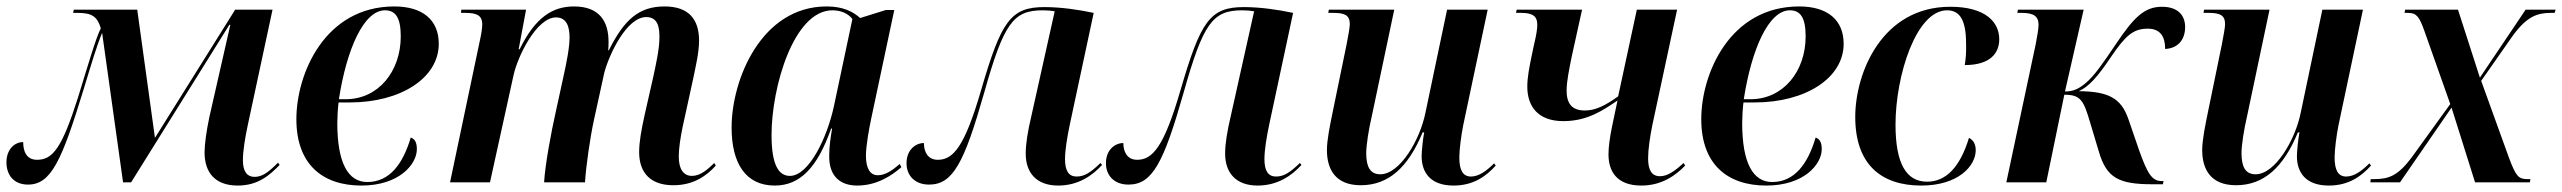

<svg xmlns="http://www.w3.org/2000/svg" viewBox="-29 -566 7953 596"><path d="M709 10C772 10 808 -22 839 -54L834 -61C802 -29 784 -17 761 -17C739 -17 725 -32 725 -69C725 -97 732 -140 740 -177L817 -536H701L452 -138L397 -536H200L198 -526H212C256 -526 273 -515 284 -478C270 -453 243 -360 213 -263C163 -105 134 -70 86 -70C53 -70 43 -96 43 -125C16 -125 -9 -102 -9 -62C-9 -26 11 7 58 7C130 7 163 -68 231 -290C256 -372 271 -423 288 -464L353 0H378L683 -489H686L621 -203C612 -161 606 -118 606 -93C606 -29 640 10 709 10Z M1093 10C1210 10 1265 -56 1265 -103C1265 -125 1258 -135 1246 -139C1222 -58 1181 -1 1111 -1C1052 -1 1018 -59 1018 -185C1018 -201 1020 -234 1022 -248H1057C1215 -248 1333 -324 1333 -430C1333 -504 1283 -546 1195 -546C980 -546 891 -338 891 -196C891 -57 971 10 1093 10ZM1044 -258H1023C1047 -413 1100 -534 1166 -534C1199 -534 1215 -511 1215 -453C1215 -345 1146 -258 1044 -258Z M2061 9C2124 9 2164 -20 2193 -52L2188 -60C2168 -40 2145 -20 2119 -20C2092 -20 2078 -42 2078 -80C2078 -105 2083 -138 2090 -172L2123 -323C2130 -358 2141 -402 2141 -440C2141 -506 2109 -546 2034 -546C1955 -546 1909 -506 1861 -410H1859C1860 -417 1860 -428 1860 -437C1860 -499 1832 -546 1753 -546C1687 -546 1633 -513 1584 -413H1581L1604 -536H1403L1402 -526H1415C1450 -526 1468 -519 1468 -490C1468 -479 1465 -460 1461 -442L1368 0H1492L1565 -332C1578 -392 1637 -512 1697 -512C1732 -512 1739 -479 1739 -450C1739 -419 1730 -373 1720 -328L1696 -218C1682 -156 1663 -54 1660 0H1787C1790 -51 1803 -140 1815 -195L1847 -341C1862 -397 1916 -513 1977 -513C2016 -513 2018 -476 2018 -449C2018 -412 2005 -357 1999 -328L1972 -209C1962 -163 1955 -126 1955 -94C1955 -29 1991 9 2061 9Z M2376 10C2454 10 2508 -45 2551 -167H2554C2549 -137 2545 -113 2545 -80C2545 -20 2578 10 2632 10C2692 10 2738 -20 2769 -47L2764 -57C2741 -37 2719 -22 2696 -22C2672 -22 2659 -43 2659 -83C2659 -113 2669 -168 2675 -196L2747 -535H2721L2641 -510C2619 -530 2588 -546 2537 -546C2335 -546 2242 -320 2242 -170C2242 -60 2285 10 2376 10ZM2423 -20C2389 -20 2366 -52 2366 -147C2366 -296 2435 -534 2555 -534C2580 -534 2603 -525 2617 -507L2560 -238C2539 -139 2482 -20 2423 -20Z M3256 10C3318 10 3362 -21 3392 -54L3387 -60C3356 -30 3337 -18 3313 -18C3289 -18 3277 -35 3277 -72C3277 -101 3284 -142 3292 -180L3366 -526C3319 -536 3264 -544 3213 -544C3108 -544 3079 -500 3017 -288C2965 -108 2929 -70 2882 -70C2850 -70 2839 -96 2839 -122C2814 -122 2785 -102 2785 -59C2785 -23 2809 7 2855 7C2929 7 2964 -60 3026 -278C3087 -494 3116 -534 3208 -534C3222 -534 3233 -533 3245 -531L3173 -208C3161 -157 3155 -120 3155 -89C3155 -30 3188 10 3256 10Z M3875 10C3937 10 3981 -21 4011 -54L4006 -60C3975 -30 3956 -18 3932 -18C3908 -18 3896 -35 3896 -72C3896 -101 3903 -142 3911 -180L3985 -526C3938 -536 3883 -544 3832 -544C3727 -544 3698 -500 3636 -288C3584 -108 3548 -70 3501 -70C3469 -70 3458 -96 3458 -122C3433 -122 3404 -102 3404 -59C3404 -23 3428 7 3474 7C3548 7 3583 -60 3645 -278C3706 -494 3735 -534 3827 -534C3841 -534 3852 -533 3864 -531L3792 -208C3780 -157 3774 -120 3774 -89C3774 -30 3807 10 3875 10Z M4483 10C4546 10 4585 -20 4614 -52L4609 -59C4586 -36 4562 -18 4537 -18C4512 -18 4501 -38 4501 -77C4501 -102 4507 -147 4513 -177L4589 -536H4463L4396 -217C4379 -131 4316 -25 4256 -25C4224 -25 4212 -48 4212 -91C4212 -116 4220 -166 4229 -204L4299 -536H4096L4094 -526H4110C4145 -526 4161 -519 4161 -491C4161 -480 4156 -455 4151 -428L4107 -214C4100 -179 4090 -133 4090 -100C4090 -41 4116 9 4195 9C4281 9 4342 -46 4387 -155H4392C4388 -136 4384 -97 4384 -81C4384 -32 4410 10 4483 10Z M5066 10C5128 10 5171 -20 5202 -52L5197 -60C5168 -33 5146 -19 5124 -19C5098 -19 5087 -38 5087 -75C5087 -102 5093 -142 5100 -177L5177 -536H5052L4994 -267C4954 -238 4923 -223 4891 -223C4850 -223 4834 -245 4834 -285C4834 -313 4842 -351 4850 -391L4882 -536H4679L4677 -526H4692C4726 -526 4743 -518 4743 -489C4743 -476 4740 -457 4733 -428L4726 -395C4718 -356 4712 -326 4712 -297C4712 -238 4743 -190 4824 -190C4901 -190 4950 -226 4992 -254L4975 -173C4968 -139 4964 -109 4964 -87C4964 -35 4989 10 5066 10Z M5454 10C5571 10 5626 -56 5626 -103C5626 -125 5619 -135 5607 -139C5583 -58 5542 -1 5472 -1C5413 -1 5379 -59 5379 -185C5379 -201 5381 -234 5383 -248H5418C5576 -248 5694 -324 5694 -430C5694 -504 5644 -546 5556 -546C5341 -546 5252 -338 5252 -196C5252 -57 5332 10 5454 10ZM5405 -258H5384C5408 -413 5461 -534 5527 -534C5560 -534 5576 -511 5576 -453C5576 -345 5507 -258 5405 -258Z M5935 10C6050 10 6104 -51 6104 -100C6104 -121 6094 -133 6083 -138C6055 -46 6011 -2 5953 -2C5888 -2 5855 -59 5855 -179C5855 -331 5919 -534 6015 -534C6055 -534 6074 -503 6074 -431C6075 -405 6073 -383 6070 -364C6149 -364 6177 -401 6177 -444C6177 -497 6135 -545 6025 -545C5813 -545 5730 -340 5730 -203C5730 -57 5809 10 5935 10Z M6653 6H6685L6687 -4H6681C6651 -4 6637 -27 6611 -100L6578 -196C6555 -263 6514 -282 6424 -283C6455 -297 6482 -327 6523 -388C6569 -456 6593 -477 6638 -477C6678 -477 6692 -451 6692 -414C6731 -416 6754 -442 6754 -482C6754 -519 6731 -545 6682 -545C6627 -545 6594 -511 6539 -429C6499 -370 6473 -331 6444 -307C6423 -290 6407 -282 6381 -282L6439 -536H6235L6233 -526H6246C6282 -526 6299 -517 6299 -489C6299 -477 6295 -454 6290 -428L6199 0H6323L6379 -272C6430 -272 6439 -254 6459 -186L6486 -96C6510 -14 6547 6 6653 6Z M7200 10C7263 10 7302 -20 7331 -52L7326 -59C7303 -36 7279 -18 7254 -18C7229 -18 7218 -38 7218 -77C7218 -102 7224 -147 7230 -177L7306 -536H7180L7113 -217C7096 -131 7033 -25 6973 -25C6941 -25 6929 -48 6929 -91C6929 -116 6937 -166 6946 -204L7016 -536H6813L6811 -526H6827C6862 -526 6878 -519 6878 -491C6878 -480 6873 -455 6868 -428L6824 -214C6817 -179 6807 -133 6807 -100C6807 -41 6833 9 6912 9C6998 9 7059 -46 7104 -155H7109C7105 -136 7101 -97 7101 -81C7101 -32 7127 10 7200 10Z M7329 0H7421L7581 -232L7654 0H7824L7826 -10H7817C7789 -10 7781 -18 7759 -77L7673 -315L7771 -455C7814 -514 7846 -526 7889 -526H7901L7904 -536H7811L7669 -325L7601 -536H7437L7435 -526H7446C7473 -526 7481 -513 7496 -472L7577 -243L7457 -77C7415 -21 7387 -10 7341 -10H7330Z"/></svg>

Font: Noto Serif Display SemiCondensed SemiBold
Style: Italic
Weight: 600
Width: 4
Italic angle: -12°
Designer: Monotype Design Team
Foundry: Monotype Imaging Inc.
Version: Version 2.009